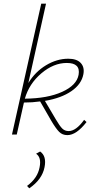

<svg xmlns="http://www.w3.org/2000/svg" viewBox="-20 -731 517 1043"><path d="M437 -80 450 -68Q395 3 346 3Q319 3 301.5 -14.5Q284 -32 259 -74L198 -180Q156 -174 110 -174L71 0H45L204 -711H230L134 -280Q171 -341 230 -376.5Q289 -412 351 -412Q397 -412 418.5 -389Q440 -366 433 -328Q423 -274 368 -236Q313 -198 224 -183L283 -83Q304 -47 318 -33Q332 -19 353 -19Q393 -19 437 -80ZM343 -389Q271 -389 204.5 -332.5Q138 -276 115 -195Q238 -196 317.5 -232Q397 -268 407 -325Q418 -389 343 -389ZM198 92Q234 117 222 177Q209 244 139 292L127 279Q184 237 195 178Q206 124 176 104Z"/></svg>

Font: EauTestText Extralight
Style: Italic
Weight: 250
Italic angle: -12°
Designer: Christian Thalmann (Catharsis Fonts)
Version: Version 0.001;PS 000.001;hotconv 1.0.88;makeotf.lib2.5.64775